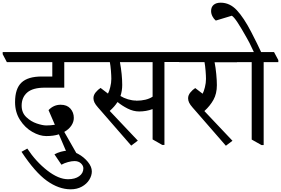

<svg xmlns="http://www.w3.org/2000/svg" viewBox="-51 -1037 2090 1428"><path d="M578 -590V-575H427V-385H282Q193 -385 151.5 -349Q110 -313 110 -251Q110 -199 144.5 -166Q179 -133 222.5 -118.5Q266 -104 293 -104Q325 -104 357 -109L310 -218Q348 -258 400 -258Q447 -258 472.5 -229.5Q498 -201 498 -160Q498 -130 479.5 -102.5Q461 -75 427 -56L521 109L463 140L387 -38Q348 -25 293 -25Q244 -25 189.5 -56Q135 -87 98 -144.5Q61 -202 61 -277Q61 -378 109 -423Q157 -468 259 -468H338V-575H0L-31 -634V-650H547Z M455 296Q507 296 538 273.5Q569 251 569 215Q569 195 551 178Q533 161 503 161Q482 161 454.5 168.5Q427 176 406 188L354 111Q375 99 402 91.5Q429 84 450 84Q487 84 530 107.5Q573 131 602.5 167Q632 203 632 238Q632 269 613 300Q594 331 558 351Q522 371 475 371Q386 371 297.5 307.5Q209 244 109 92L152 68Q216 165 300 230.5Q384 296 455 296Z M1282 -591V-576H1172V41H1156L1084 0V-225H1082Q1036 -208 984 -208Q941 -208 898.5 -229.5Q856 -251 825 -277H822Q802 -245 765 -212L974 9L925 46L704 -208Q698 -215 678.5 -237Q659 -259 651.5 -275Q644 -291 644 -307Q644 -330 661 -350.5Q678 -371 697 -383L752 -341Q761 -357 769 -389Q777 -421 777 -451Q777 -475 774 -512Q771 -549 766 -575H578L547 -634V-650H1250ZM961 -288Q1039 -288 1084 -318V-575H841Q858 -482 858 -405Q858 -362 845 -323Q869 -308 900.5 -298.5Q932 -289 961 -289Z M1712 -574H1545Q1553 -534 1557.5 -485.5Q1562 -437 1562 -404Q1562 -340 1536.5 -294.5Q1511 -249 1469 -211L1678 10L1629 47L1408 -207Q1402 -214 1382.5 -236Q1363 -258 1355.5 -274Q1348 -290 1348 -306Q1348 -329 1365 -349.5Q1382 -370 1401 -382L1456 -340Q1465 -356 1473 -388Q1481 -420 1481 -450Q1481 -474 1478 -511Q1475 -548 1470 -575H1282L1251 -634V-650H1681L1712 -590Z M2019 -590V-575H1910V42H1894L1821 1V-575H1712L1681 -634V-650H1837Q1799 -732 1786 -752Q1743 -829 1715.5 -870.5Q1688 -912 1673 -920L1554 -884Q1539 -896 1529 -915.5Q1519 -935 1519 -955Q1519 -985 1538 -1001Q1557 -1017 1590 -1017Q1658 -1017 1710 -961.5Q1762 -906 1817 -800Q1869 -699 1891 -650H1987Z"/></svg>

Font: Martel DemiBold
Style: Regular
Weight: 600
Designer: Dan Reynolds
Foundry: Dan Reynolds
Version: Version 1.001; ttfautohint (v1.1) -l 5 -r 5 -G 72 -x 0 -D la